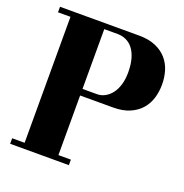

<svg xmlns="http://www.w3.org/2000/svg" viewBox="-136 -831 972 1014"><g transform="rotate(20 350.0 -324.0)"><path d="M30 -709H475Q529 -709 567.5 -692.5Q606 -676 630.5 -648Q655 -620 666 -583.5Q677 -547 677 -507Q677 -467 666 -430.5Q655 -394 630.5 -366Q606 -338 567.5 -321.5Q529 -305 475 -305H290V30H360V61H30V30H100V-678H30ZM371 -342Q395 -342 416 -353.5Q437 -365 453 -386Q469 -407 478 -437.5Q487 -468 487 -506Q487 -551 477.5 -583.5Q468 -616 451.5 -637Q435 -658 412.5 -668Q390 -678 365 -678H290V-342Z"/></g></svg>

Font: Cafe24 ClassicType
Style: Regular
Weight: 400
Designer: Cafe24 thkim, hmlim, mnelim & 4IR
Foundry: Cafe24
Version: Version 1.000